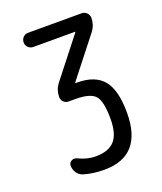

<svg xmlns="http://www.w3.org/2000/svg" viewBox="-137 -819 774 918"><g transform="rotate(-20 250.0 -360.0)"><path d="M116.2 -658.2Q101.6 -658.2 90.8 -668.5Q80.1 -678.7 80.1 -693.8Q80.1 -709 90.3 -719.7Q100.6 -730.5 116.2 -730.5H388.7Q403.3 -730.5 414.1 -719.7Q424.8 -709 424.8 -694.3Q424.8 -658.2 403.3 -629.9L246.1 -429.7V-428.7L245.1 -427.7Q245.1 -426.8 246.1 -426.8H254.9Q345.7 -426.8 387.7 -376Q429.7 -325.2 429.7 -210Q429.7 9.8 235.4 9.8Q176.8 9.8 129.9 -4.9Q112.3 -10.7 101.1 -26.9Q89.8 -43 89.8 -63.5Q89.8 -78.1 102.5 -85.4Q115.2 -92.8 128.9 -86.9Q177.7 -63.5 219.7 -64.5Q284.2 -64.5 314.9 -98.6Q345.7 -132.8 345.7 -210Q345.7 -298.8 320.8 -327.1Q295.9 -355.5 219.7 -355.5H185.5Q170.9 -355.5 160.6 -365.7Q150.4 -376 150.4 -390.6Q150.4 -426.8 171.9 -455.1L329.1 -655.3Q329.1 -656.2 329.6 -656.2Q330.1 -656.2 330.1 -657.2Q330.1 -658.2 329.1 -658.2Z"/></g></svg>

Font: Rounded Mgen+ 1m regular
Style: Regular
Weight: 400
Designer: [Source Han Sans]
Ryoko NISHIZUKA  (kana & ideographs); Paul D. Hunt (Latin, Greek & Cyrillic); Wenlong ZHANG  (bopomofo
Version: Version 1.059.20150602